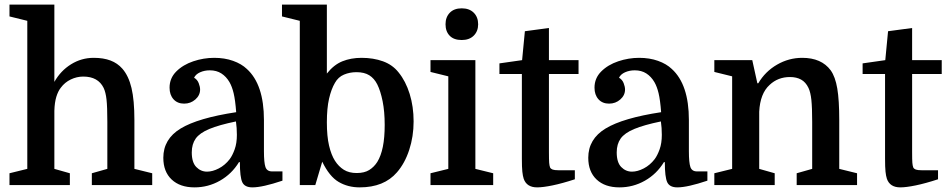

<svg xmlns="http://www.w3.org/2000/svg" viewBox="-20 -800 4100 830"><path d="M444 -70V-273Q444 -338 440.5 -369.5Q437 -401 428 -420Q404 -469 340 -469Q312 -469 286 -456.5Q260 -444 243 -421Q231 -406 223.5 -381.5Q216 -357 215 -321V-70L282 -51V0H21V-51L98 -70V-710L21 -729V-780H215V-446Q242 -494 287 -522Q332 -550 385 -550Q427 -550 457.5 -538.5Q488 -527 509 -503Q536 -472 548.5 -419.5Q561 -367 561 -281V-70L638 -51V0H377V-51Z M686 -118Q686 -199 761 -244.5Q836 -290 1001 -315Q997 -368 990 -397Q983 -426 972 -445Q958 -469 937 -482.5Q916 -496 887 -496Q864 -496 845 -487.5Q826 -479 819 -464Q833 -456 839 -440.5Q845 -425 845 -413Q845 -388 824.5 -370Q804 -352 776 -352Q747 -352 730 -371Q713 -390 713 -421Q713 -462 742 -491Q771 -520 815.5 -535Q860 -550 906 -550Q951 -550 987.5 -537Q1024 -524 1047 -502Q1121 -435 1121 -281V-146Q1121 -97 1127.5 -78Q1134 -59 1156 -59H1201V-19Q1115 10 1071 10Q1038 10 1027.5 -12Q1017 -34 1017 -99H1013Q982 -48 931 -19Q880 10 821 10Q758 10 722 -24Q686 -58 686 -118ZM875 -58Q899 -58 926 -72Q953 -86 973 -112Q985 -128 994.5 -154.5Q1004 -181 1004 -217Q1004 -231 1003 -246.5Q1002 -262 1000 -275Q927 -260 885 -242.5Q843 -225 826 -201Q809 -177 809 -141Q809 -98 828.5 -78Q848 -58 875 -58Z M1768 -275Q1768 -210 1749 -152Q1730 -94 1696 -55Q1640 10 1535 10Q1484 10 1444 -13.5Q1404 -37 1373 -101L1343 0H1276V-710L1199 -729V-780H1393V-482Q1423 -520 1460 -535Q1497 -550 1543 -550Q1594 -550 1635.5 -535Q1677 -520 1703 -487Q1734 -449 1751 -394Q1768 -339 1768 -275ZM1393 -271Q1393 -211 1402.5 -170.5Q1412 -130 1428 -105Q1444 -80 1466.5 -66Q1489 -52 1522 -52Q1555 -52 1576 -65Q1597 -78 1611 -100Q1627 -126 1635 -165.5Q1643 -205 1643 -260Q1643 -318 1634 -362.5Q1625 -407 1611 -435Q1598 -461 1576.5 -474.5Q1555 -488 1521 -488Q1492 -488 1467 -477.5Q1442 -467 1428 -442Q1412 -415 1402.5 -373.5Q1393 -332 1393 -271Z M1918 -470 1841 -489V-540H2035V-70L2112 -51V0H1841V-51L1918 -70ZM1906 -695Q1906 -726 1924.5 -745Q1943 -764 1976 -764Q2009 -764 2028 -745Q2047 -726 2047 -695Q2047 -665 2028 -646Q2009 -627 1976 -627Q1942 -627 1924 -645.5Q1906 -664 1906 -695Z M2139 -480V-526L2237 -540L2249 -665L2353 -679V-540H2481V-480H2353V-143Q2353 -109 2354 -96.5Q2355 -84 2358 -76Q2361 -70 2369 -67Q2377 -64 2395 -64H2465V-25Q2410 -7 2368.5 1.5Q2327 10 2302 10Q2257 10 2244 -27Q2240 -39 2238 -58Q2236 -77 2236 -114V-480Z M2523 -118Q2523 -199 2598 -244.5Q2673 -290 2838 -315Q2834 -368 2827 -397Q2820 -426 2809 -445Q2795 -469 2774 -482.5Q2753 -496 2724 -496Q2701 -496 2682 -487.5Q2663 -479 2656 -464Q2670 -456 2676 -440.5Q2682 -425 2682 -413Q2682 -388 2661.5 -370Q2641 -352 2613 -352Q2584 -352 2567 -371Q2550 -390 2550 -421Q2550 -462 2579 -491Q2608 -520 2652.5 -535Q2697 -550 2743 -550Q2788 -550 2824.5 -537Q2861 -524 2884 -502Q2958 -435 2958 -281V-146Q2958 -97 2964.5 -78Q2971 -59 2993 -59H3038V-19Q2952 10 2908 10Q2875 10 2864.5 -12Q2854 -34 2854 -99H2850Q2819 -48 2768 -19Q2717 10 2658 10Q2595 10 2559 -24Q2523 -58 2523 -118ZM2712 -58Q2736 -58 2763 -72Q2790 -86 2810 -112Q2822 -128 2831.5 -154.5Q2841 -181 2841 -217Q2841 -231 2840 -246.5Q2839 -262 2837 -275Q2764 -260 2722 -242.5Q2680 -225 2663 -201Q2646 -177 2646 -141Q2646 -98 2665.5 -78Q2685 -58 2712 -58Z M3145 -70V-470L3068 -489V-540H3232L3254 -440H3258Q3288 -491 3339 -520.5Q3390 -550 3448 -550Q3531 -550 3571 -496Q3591 -468 3599.5 -417.5Q3608 -367 3608 -281V-70L3685 -51V0H3424V-51L3491 -70V-273Q3491 -335 3487.5 -368Q3484 -401 3475 -420Q3463 -445 3443 -456Q3423 -467 3395 -467Q3343 -467 3307 -433Q3266 -396 3262 -317V-70L3329 -51V0H3068V-51Z M3709 -480V-526L3807 -540L3819 -665L3923 -679V-540H4051V-480H3923V-143Q3923 -109 3924 -96.5Q3925 -84 3928 -76Q3931 -70 3939 -67Q3947 -64 3965 -64H4035V-25Q3980 -7 3938.5 1.5Q3897 10 3872 10Q3827 10 3814 -27Q3810 -39 3808 -58Q3806 -77 3806 -114V-480Z"/></svg>

Font: Domine SemiBold
Style: Regular
Weight: 600
Designer: Pablo Impallari, Rodrigo Fuenzalida, Brenda Gallo
Foundry: Pablo Impallari, Rodrigo Fuenzalida, Brenda Gallo
Version: Version 2.000